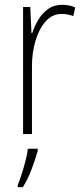

<svg xmlns="http://www.w3.org/2000/svg" viewBox="-20 -558 344 799"><path d="M238 -538Q252 -538 266 -535.5Q280 -533 293 -527L285 -491Q275 -495 263 -497.5Q251 -500 237 -500Q197 -500 169.5 -468.5Q142 -437 127.5 -387.5Q113 -338 113 -283V0H76V-529H106L111 -420H114Q123 -448 139 -475Q155 -502 179.5 -520Q204 -538 238 -538ZM137 70Q127 105 111.5 146.5Q96 188 75 221H54V212Q61 195 70 167Q79 139 86.5 110Q94 81 96 61H137Z"/></svg>

Font: Noto Sans Kannada Condensed ExtraLight
Style: Regular
Weight: 200
Width: 3
Designer: Jelle Bosma - Monotype Design Team
Foundry: Monotype Imaging Inc.
Version: Version 2.005; ttfautohint (v1.8.4.7-5d5b)